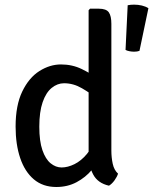

<svg xmlns="http://www.w3.org/2000/svg" viewBox="-20 -772 643 806"><path d="M516 -750Q528.5 -752.5 543 -752.5Q559.5 -752.5 575.5 -748.8Q591.5 -745 603 -737.5L565.5 -558.5Q556 -555 543 -555Q533.5 -555 523.2 -557Q513 -559 507 -562.5ZM447.5 -140Q447.5 -111 453.2 -84.5Q459 -58 475.5 -43Q471.5 -30 460.8 -15Q450 0 437.5 7.5Q390.5 -3 371.2 -39.5Q352 -76 352 -122.5V-729L358 -735.5H395Q426 -735.5 436.8 -720.2Q447.5 -705 447.5 -672ZM45.5 -240.5Q45.5 -330 73.5 -388Q101.5 -446 145.5 -473.8Q189.5 -501.5 236 -501.5Q283.5 -501.5 323.5 -482Q363.5 -462.5 398.5 -436.5L388.5 -358Q360 -380.5 324 -401.5Q288 -422.5 249 -422.5Q221 -422.5 197 -403Q173 -383.5 159 -343Q145 -302.5 145 -240Q145 -179.5 158 -141.8Q171 -104 192.5 -86.5Q214 -69 238.5 -69Q264.5 -69 292.8 -83Q321 -97 345 -125.8Q369 -154.5 381.5 -198.5L401 -123.5Q391.5 -90 365.5 -58.8Q339.5 -27.5 301.5 -7.2Q263.5 13 216.5 13Q160 13 122 -19.2Q84 -51.5 64.8 -108.5Q45.5 -165.5 45.5 -240.5Z"/></svg>

Font: Signika Negative
Style: Regular
Weight: 400
Designer: Anna Giedry
Foundry: Anna Giedry
Version: Version 2.001